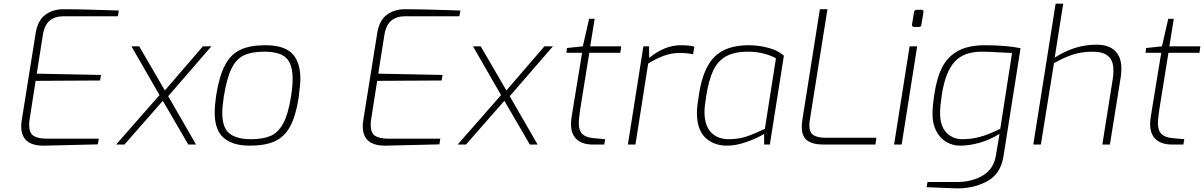

<svg xmlns="http://www.w3.org/2000/svg" viewBox="-20 -783 6522 1040"><path d="M95 -99Q95 -115 98 -133L173 -602Q184 -672 225 -702.5Q266 -733 323 -733Q382 -733 457 -731Q532 -729 562 -728L624 -726L618 -695H326Q278 -695 249.5 -671.5Q221 -648 212 -593L179 -384L527 -377L522 -347L173 -345L140 -134Q138 -123 138 -105Q138 -63 161.5 -47.5Q185 -32 231 -32H515L510 -1Q414 2 220 6Q95 8 95 -99Z M891 -262 1042 0H1000L862 -237L654 0H609L844 -268L692 -532H734L873 -293L1079 -532H1125Z M1143 -172Q1143 -213 1151 -267Q1168 -373 1199.5 -431.5Q1231 -490 1283 -514Q1335 -538 1418 -538Q1518 -538 1562.5 -493Q1607 -448 1607 -355Q1607 -327 1597 -249Q1581 -151 1550.5 -96Q1520 -41 1468 -17.5Q1416 6 1332 6Q1242 6 1192.5 -35.5Q1143 -77 1143 -172ZM1556 -258Q1565 -315 1565 -356Q1565 -436 1530 -469.5Q1495 -503 1411 -503Q1342 -503 1300.5 -483Q1259 -463 1233.5 -410.5Q1208 -358 1192 -258Q1184 -205 1184 -172Q1184 -90 1223.5 -59.5Q1263 -29 1339 -29Q1405 -29 1446 -47Q1487 -65 1514 -114.5Q1541 -164 1556 -258Z M1945 -99Q1945 -115 1948 -133L2023 -602Q2034 -672 2075 -702.5Q2116 -733 2173 -733Q2232 -733 2307 -731Q2382 -729 2412 -728L2474 -726L2468 -695H2176Q2128 -695 2099.5 -671.5Q2071 -648 2062 -593L2029 -384L2377 -377L2372 -347L2023 -345L1990 -134Q1988 -123 1988 -105Q1988 -63 2011.5 -47.5Q2035 -32 2081 -32H2365L2360 -1Q2264 2 2070 6Q1945 8 1945 -99Z M2741 -262 2892 0H2850L2712 -237L2504 0H2459L2694 -268L2542 -532H2584L2723 -293L2929 -532H2975Z M3073 -109Q3073 -138 3083 -192L3133 -497H3048L3051 -523L3137 -532L3171 -681H3201L3177 -532H3345L3340 -497H3172L3123 -192Q3122 -183 3118.5 -158Q3115 -133 3115 -115Q3115 -77 3133.5 -58Q3152 -39 3192 -35L3258 -29L3253 0H3193Q3134 0 3103.5 -28.5Q3073 -57 3073 -109Z M3465 -532H3496V-469Q3580 -538 3668 -538Q3716 -538 3741 -530L3734 -489Q3705 -496 3661 -496Q3616 -496 3574.5 -480.5Q3533 -465 3491 -439L3422 0H3381Z M3755 -172Q3755 -205 3766 -271Q3787 -411 3849.5 -474.5Q3912 -538 4035 -538Q4088 -538 4141.5 -524Q4195 -510 4226 -481L4150 0H4119V-58Q4089 -38 4029 -16Q3969 6 3919 6Q3845 6 3800 -38Q3755 -82 3755 -172ZM4123 -85 4183 -467Q4160 -481 4120 -492Q4080 -503 4032 -503Q3958 -503 3913 -478Q3868 -453 3843.5 -401.5Q3819 -350 3805 -261Q3796 -206 3796 -177Q3796 -103 3831.5 -66Q3867 -29 3928 -29Q3979 -29 4021.5 -43Q4064 -57 4123 -85Z M4323 -97Q4323 -115 4326 -133L4421 -733H4462L4367 -136Q4364 -120 4364 -103Q4364 -65 4386.5 -51Q4409 -37 4448 -37H4727L4722 0H4441Q4383 0 4353 -21.5Q4323 -43 4323 -97Z M4920 -650 4931 -717Q4933 -730 4947 -730H4972Q4978 -730 4980.5 -726.5Q4983 -723 4982 -717L4971 -650Q4970 -637 4957 -637H4931Q4926 -637 4922.5 -640.5Q4919 -644 4920 -650ZM4907 -532H4948L4864 0H4823Z M4999 231 5004 203H5162Q5244 203 5303 168Q5362 133 5374 62L5394 -58Q5343 -26 5287 -10Q5231 6 5180 6Q5140 6 5106 -14Q5072 -34 5051.5 -73Q5031 -112 5031 -166Q5031 -208 5042 -279Q5056 -368 5086.5 -424Q5117 -480 5172.5 -509Q5228 -538 5316 -538Q5428 -538 5508 -522L5415 67Q5399 163 5321.5 202Q5244 241 5151 237ZM5398 -85 5462 -496 5401 -499Q5331 -503 5297 -503Q5200 -503 5150.5 -448Q5101 -393 5082 -273Q5072 -206 5072 -171Q5072 -101 5106 -65Q5140 -29 5193 -29Q5243 -29 5289.5 -42Q5336 -55 5398 -85Z M5698 -763H5739L5693 -471Q5802 -541 5918 -541Q5985 -541 6019.5 -508Q6054 -475 6054 -412Q6054 -391 6051 -367L5992 0H5951L6008 -359Q6011 -374 6011 -401Q6011 -455 5983 -479Q5955 -503 5900 -503Q5842 -503 5795 -488.5Q5748 -474 5689 -441L5618 0H5577Z M6210 -109Q6210 -138 6220 -192L6270 -497H6185L6188 -523L6274 -532L6308 -681H6338L6314 -532H6482L6477 -497H6309L6260 -192Q6259 -183 6255.5 -158Q6252 -133 6252 -115Q6252 -77 6270.5 -58Q6289 -39 6329 -35L6395 -29L6390 0H6330Q6271 0 6240.5 -28.5Q6210 -57 6210 -109Z"/></svg>

Font: Exo ExtraLight
Style: Italic
Weight: 275
Italic angle: -9°
Designer: Natanael Gama
Foundry: Natanael Gama
Version: Version 1.500; ttfautohint (v1.6)